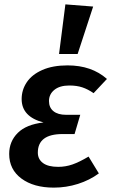

<svg xmlns="http://www.w3.org/2000/svg" viewBox="-20 -843 521 878"><path d="M22 -139Q22 -196 61 -235Q100 -274 179 -283Q79 -309 79 -390Q79 -432 102.5 -467Q126 -502 173.5 -523Q221 -544 289 -544Q399 -544 469 -482L408 -417Q382 -435 356.5 -443.5Q331 -452 297 -452Q253 -452 228.5 -432Q204 -412 204 -381Q204 -351 224.5 -334.5Q245 -318 282 -318H347L321 -230H266Q153 -230 153 -145Q153 -115 176.5 -97.5Q200 -80 246 -80Q280 -80 311.5 -91Q343 -102 385 -127L432 -50Q390 -19 336.5 -2Q283 15 226 15Q134 15 78 -26.5Q22 -68 22 -139ZM406 -813 335 -596H250L279 -823Z"/></svg>

Font: FiraGO Medium
Style: Italic
Weight: 500
Italic angle: -8°
Designer: bBox Type GmbH
Foundry: bBox Type GmbH
Version: Version 1.001